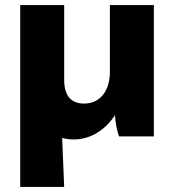

<svg xmlns="http://www.w3.org/2000/svg" viewBox="-20 -540 689 760"><path d="M60 -520V200H234L226 6C240 10 255 12 272 12C339 12 397 -26 435 -84C436 -61 443 -21 451 0H589V-520H415V-256C415 -180 376 -130 313 -130C260 -130 234 -162 234 -226V-520Z"/></svg>

Font: Fixel Display ExtraBold
Style: Italic
Weight: 800
Italic angle: -10°
Designer: AlfaBravo + MacPaw
Foundry: Kyrylo Tkachov, Marchela Mozhyna, Serhii Makarenko, Maria Weinstein, Zakhar Kryvoshyya
Version: Version 1.210;Glyphs 3.2 (3217)